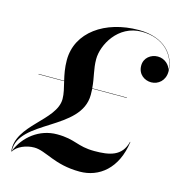

<svg xmlns="http://www.w3.org/2000/svg" viewBox="-115 -863 943 997"><g transform="rotate(15 357.0 -365.0)"><path d="M188 -512.5C188 -471.5 195 -436.5 202.5 -405H65V-403H203C211 -369.5 219 -340 219 -311C219 -194.5 15.5 -119 32 20H35C52.5 -10 99.5 -30 143 -30C206 -30 265 30 402 30C506 30 597 -39.5 617 -187H615C595 -105 528.5 -93 448 -93C354.5 -93 339.5 -127 239.5 -127C145 -127 67 -65 34 18C26.5 -150 355 -176 355 -370C355 -382 354.5 -393 354 -403H540V-405H353.5C349 -465 334 -501 334 -557.5C334 -631.5 398 -755.5 527 -755.5C643.5 -755.5 710 -679.5 711.5 -597.5C706.5 -623.5 679 -652.5 640.5 -652.5C604 -652.5 568.5 -627.5 568.5 -585C568.5 -537.5 605.5 -514 640.5 -514C678 -514 713.5 -542.5 713.5 -591C713.5 -678 649 -760 509.5 -760C328.5 -760 188 -662.5 188 -512.5Z"/></g></svg>

Font: Bodoni* 96pt Medium
Style: Italic
Weight: 500
Italic angle: -13°
Version: Version 2.3